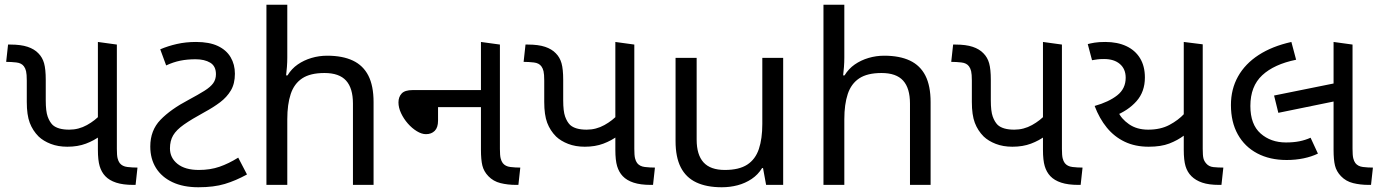

<svg xmlns="http://www.w3.org/2000/svg" viewBox="-20 -780 5820 810"><path d="M264 -161Q225 -161 194 -173Q163 -185 143 -204Q118 -229 105.5 -262Q93 -295 93 -350V-440Q93 -467 90 -479.5Q87 -492 81 -500Q71 -514 49 -516.5Q27 -519 6 -519L14 -592H24Q68 -592 96.5 -582.5Q125 -573 142 -555Q159 -538 166 -513Q173 -488 173 -443V-357Q173 -311 181 -288.5Q189 -266 202 -253Q213 -243 230.5 -238Q248 -233 272 -233Q312 -233 347 -252.5Q382 -272 405 -298V-208Q377 -187 342.5 -174Q308 -161 264 -161ZM542 0Q499 0 470 -9.5Q441 -19 424 -37Q408 -54 400.5 -79Q393 -104 393 -148V-603L473 -592V-152Q473 -125 476 -112.5Q479 -100 485 -92Q496 -78 517.5 -75.5Q539 -73 560 -73L552 0Z M817 10Q753 10 707.5 -11.5Q662 -33 638 -71.5Q614 -110 614 -162Q614 -230 657 -274.5Q700 -319 776 -359Q817 -381 842.5 -397Q868 -413 879.5 -429Q891 -445 891 -467Q891 -501 867 -515.5Q843 -530 805 -530Q770 -530 740.5 -524Q711 -518 681 -504L656 -572Q689 -586 726.5 -594.5Q764 -603 807 -603Q863 -603 899 -586Q935 -569 953 -538.5Q971 -508 971 -469Q971 -427 954 -398.5Q937 -370 908.5 -348.5Q880 -327 843 -307Q788 -277 756 -254.5Q724 -232 710.5 -209Q697 -186 697 -154Q697 -114 729 -88.5Q761 -63 819 -63Q867 -63 906 -76.5Q945 -90 985 -115L1022 -44Q975 -18 928.5 -4Q882 10 817 10Z M1192 -537Q1192 -518 1190.5 -498Q1189 -478 1187 -462H1193Q1210 -490 1236 -508Q1262 -526 1294 -535.5Q1326 -545 1360 -545Q1425 -545 1468.5 -524.5Q1512 -504 1534 -461Q1556 -418 1556 -349V0H1469V-343Q1469 -408 1440 -440Q1411 -472 1349 -472Q1289 -472 1255 -449.5Q1221 -427 1206.5 -383.5Q1192 -340 1192 -277V0H1104V-760H1192Z M2157 0Q2122 0 2091.5 -7.5Q2061 -15 2040 -37Q2021 -57 2015 -81.5Q2009 -106 2009 -148V-603L2089 -592V-152Q2089 -125 2092 -112.5Q2095 -100 2101 -92Q2112 -78 2133 -75.5Q2154 -73 2175 -73L2167 0ZM1777 -214Q1759 -214 1738.5 -226.5Q1718 -239 1700.5 -259Q1683 -279 1672 -302.5Q1661 -326 1661 -348Q1661 -371 1674.5 -385.5Q1688 -400 1721 -400H2045V-328H1828V-271Q1828 -242 1814 -228Q1800 -214 1777 -214Z M2447 -161Q2408 -161 2377 -173Q2346 -185 2326 -204Q2301 -229 2288.5 -262Q2276 -295 2276 -350V-440Q2276 -467 2273 -479.5Q2270 -492 2264 -500Q2254 -514 2232 -516.5Q2210 -519 2189 -519L2197 -592H2207Q2251 -592 2279.5 -582.5Q2308 -573 2325 -555Q2342 -538 2349 -513Q2356 -488 2356 -443V-357Q2356 -311 2364 -288.5Q2372 -266 2385 -253Q2396 -243 2413.5 -238Q2431 -233 2455 -233Q2495 -233 2530 -252.5Q2565 -272 2588 -298V-208Q2560 -187 2525.5 -174Q2491 -161 2447 -161ZM2725 0Q2682 0 2653 -9.5Q2624 -19 2607 -37Q2591 -54 2583.5 -79Q2576 -104 2576 -148V-603L2656 -592V-152Q2656 -125 2659 -112.5Q2662 -100 2668 -92Q2679 -78 2700.5 -75.5Q2722 -73 2743 -73L2735 0Z M3284 -536V0H3212L3199 -71H3195Q3178 -43 3151 -25Q3124 -7 3092 1.5Q3060 10 3025 10Q2961 10 2917.5 -10.5Q2874 -31 2852 -74Q2830 -117 2830 -185V-536H2919V-191Q2919 -127 2948 -95Q2977 -63 3038 -63Q3098 -63 3132.5 -85.5Q3167 -108 3181.5 -151.5Q3196 -195 3196 -257V-536Z M3542 -537Q3542 -518 3540.5 -498Q3539 -478 3537 -462H3543Q3560 -490 3586 -508Q3612 -526 3644 -535.5Q3676 -545 3710 -545Q3775 -545 3818.5 -524.5Q3862 -504 3884 -461Q3906 -418 3906 -349V0H3819V-343Q3819 -408 3790 -440Q3761 -472 3699 -472Q3639 -472 3605 -449.5Q3571 -427 3556.5 -383.5Q3542 -340 3542 -277V0H3454V-760H3542Z M4251 -161Q4212 -161 4181 -173Q4150 -185 4130 -204Q4105 -229 4092.5 -262Q4080 -295 4080 -350V-440Q4080 -467 4077 -479.5Q4074 -492 4068 -500Q4058 -514 4036 -516.5Q4014 -519 3993 -519L4001 -592H4011Q4055 -592 4083.5 -582.5Q4112 -573 4129 -555Q4146 -538 4153 -513Q4160 -488 4160 -443V-357Q4160 -311 4168 -288.5Q4176 -266 4189 -253Q4200 -243 4217.5 -238Q4235 -233 4259 -233Q4299 -233 4334 -252.5Q4369 -272 4392 -298V-208Q4364 -187 4329.5 -174Q4295 -161 4251 -161ZM4529 0Q4486 0 4457 -9.5Q4428 -19 4411 -37Q4395 -54 4387.5 -79Q4380 -104 4380 -148V-603L4460 -592V-152Q4460 -125 4463 -112.5Q4466 -100 4472 -92Q4483 -78 4504.5 -75.5Q4526 -73 4547 -73L4539 0Z M4826 -161Q4769 -161 4725 -182Q4681 -203 4649.5 -241.5Q4618 -280 4598 -333Q4658 -350 4693.5 -378Q4729 -406 4729 -452Q4729 -489 4704.5 -510Q4680 -531 4638 -531Q4620 -531 4609.5 -529.5Q4599 -528 4587 -526L4569 -594Q4580 -597 4597.5 -600Q4615 -603 4643 -603Q4694 -603 4731.5 -585.5Q4769 -568 4789.5 -534.5Q4810 -501 4810 -453Q4810 -393 4774.5 -353Q4739 -313 4680 -290L4697 -309Q4710 -279 4743 -256Q4776 -233 4824 -233Q4876 -233 4913.5 -253Q4951 -273 4976 -300V-209Q4948 -188 4913 -174.5Q4878 -161 4826 -161ZM5123 0Q5080 0 5052 -9.5Q5024 -19 5006 -37Q4989 -54 4981.5 -79Q4974 -104 4974 -148V-603L5054 -593V-152Q5054 -124 5057 -112Q5060 -100 5069 -90Q5080 -77 5099.5 -75Q5119 -73 5141 -73L5133 0Z M5408 -105Q5337 -105 5284 -133Q5231 -161 5202 -213Q5173 -265 5173 -337Q5173 -404 5203 -457.5Q5233 -511 5290 -548Q5347 -585 5428 -603L5448 -528Q5355 -509 5305 -462.5Q5255 -416 5255 -333Q5255 -255 5298 -217Q5341 -179 5405 -179Q5437 -179 5462 -184Q5487 -189 5509 -199L5540 -132Q5513 -119 5479.5 -112Q5446 -105 5408 -105ZM5373 -304 5355 -377 5622 -431V-355ZM5754 0Q5719 0 5688.5 -7.5Q5658 -15 5637 -37Q5618 -57 5612 -81.5Q5606 -106 5606 -148V-603L5686 -592V-152Q5686 -125 5689 -112.5Q5692 -100 5698 -92Q5709 -78 5730 -75.5Q5751 -73 5772 -73L5764 0Z"/></svg>

Font: hexguzrati15
Style: Regular
Weight: 400
Designer: Jelle Bosma - Monotype Design Team
Foundry: Monotype Imaging Inc.
Version: Version 2.006